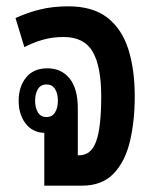

<svg xmlns="http://www.w3.org/2000/svg" viewBox="-20 -587 484 607"><path d="M120 0V-167Q83 -168 61 -196.5Q39 -225 39 -268Q39 -313 62.5 -342Q86 -371 130 -371Q174 -371 200 -339Q226 -307 226 -244V-96H230Q268 -96 284 -140Q300 -184 300 -282Q300 -377 273 -423.5Q246 -470 181 -470Q146 -470 116 -461.5Q86 -453 57 -438L29 -530Q66 -547 106.5 -557Q147 -567 196 -567Q273 -567 319 -531.5Q365 -496 385.5 -432Q406 -368 406 -282Q406 -205 391 -141Q376 -77 339.5 -38.5Q303 0 239 0ZM127 -217Q145 -217 154 -231.5Q163 -246 163 -269Q163 -291 154 -305.5Q145 -320 127 -320Q109 -320 100 -305.5Q91 -291 91 -269Q91 -246 100 -231.5Q109 -217 127 -217Z"/></svg>

Font: Noto Sans Thai Looped ExtraCondensed SemiBold
Style: Regular
Weight: 600
Width: 2
Designer: Sasikarn Vongin, Ben Mitchell
Foundry: The Fontpad Ltd
Version: Version 1.001; ttfautohint (v1.8.4.7-5d5b)